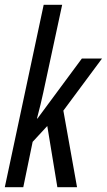

<svg xmlns="http://www.w3.org/2000/svg" viewBox="-20 -780 445 800"><path d="M0 0H77L116 -189L177 -255L219 0H301L244 -319L405 -536H321L136 -286H134C146 -330 154 -366 160 -393L239 -760H162Z"/></svg>

Font: Noto Sans ExtraCondensed
Style: Italic
Weight: 400
Width: 2
Italic angle: -12°
Designer: Monotype Design Team
Foundry: Monotype Imaging Inc.
Version: Version 2.013